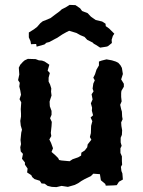

<svg xmlns="http://www.w3.org/2000/svg" viewBox="-20 -751 584 786"><path d="M211 15 192 14 175 10 163 1 150 0 143 -11 121 -18 112 -26 108 -34 91 -45 93 -61 82 -77V-86L70 -101L74 -121L65 -131L63 -148L66 -161L64 -178L67 -208L70 -220L65 -237L63 -256L66 -274V-286L65 -304L66 -319L67 -332L60 -345L66 -363L63 -381L59 -397L61 -412L54 -423L59 -446L57 -474L63 -486L74 -498L81 -504L94 -510L126 -509L139 -504L152 -503L163 -499L182 -486L175 -462L184 -452L179 -433V-417L185 -405L190 -389L189 -376L191 -360L186 -345L183 -335L184 -316L191 -297V-281L185 -267L192 -252L191 -235L188 -207L190 -194L182 -180L189 -166L197 -144L191 -129L207 -115L218 -104L222 -96L232 -94L265 -91L277 -99L300 -107L312 -114L313 -126L327 -135L337 -148L339 -160L354 -179L348 -190L352 -206L353 -236L358 -255L351 -270L361 -279L356 -298L357 -310L352 -328L359 -344L355 -365L363 -377L359 -388L362 -409L368 -422L362 -433L369 -447L375 -466L385 -483V-499L396 -503L416 -508L438 -504L454 -499L464 -494L473 -484L479 -473L483 -448L476 -426L487 -408V-396L477 -379L476 -370V-354L478 -336L472 -322L476 -304L479 -294L480 -274L482 -263L476 -250L477 -235L480 -218L479 -199L474 -187V-168L478 -154L473 -144V-125L479 -111V-92L480 -77L475 -68L477 -51L481 -41L483 -16L467 -7L458 7L444 8L413 9L411 2L393 -13L389 -38L362 -40L352 -30L327 -18L313 -10L300 -1L286 6L272 10L258 14L232 10ZM130 -560 128 -571 107 -570 105 -582 98 -598V-618L119 -631L132 -641L145 -656L155 -664L168 -669L187 -677L204 -690L223 -704L233 -713L249 -721L265 -731L289 -730L308 -717L316 -706L339 -697L352 -683L359 -678L372 -669L398 -663L412 -654L413 -644L427 -634L448 -613L442 -604L437 -588L438 -575L422 -562L416 -560L390 -556L373 -567L364 -572L359 -577L337 -588L326 -600L309 -607L293 -616L263 -625L251 -619L235 -610L214 -596L206 -592L182 -579L170 -576L162 -569Z"/></svg>

Font: Winky Rough Medium
Style: Regular
Weight: 500
Designer: Simon Atzbach
Foundry: typofactur
Version: Version 1.206; ttfautohint (v1.8.4.7-5d5b)